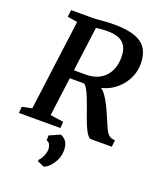

<svg xmlns="http://www.w3.org/2000/svg" viewBox="-180 -862 1040 1246"><g transform="rotate(20 339.5 -239.0)"><path d="M4 0 8 -44 75.5 -57.5 157.5 -684 89 -695 94.5 -743H232Q259.5 -743 282.2 -745Q305 -747 330 -749Q355 -751 388.5 -751Q481 -751 535.5 -730.8Q590 -710.5 614 -670.8Q638 -631 638.5 -573Q639 -511 609.5 -457Q580 -403 528 -368.5Q476 -334 408.5 -329L436 -336.5Q451.5 -338 468.2 -319.2Q485 -300.5 500.8 -272.8Q516.5 -245 529.2 -217.8Q542 -190.5 549 -173.5Q563 -141.5 573 -117.5Q583 -93.5 593 -77.8Q603 -62 616.5 -54.5Q630 -47 651 -46.5L645.5 0H502Q492 0 481 -12.8Q470 -25.5 458.2 -49.8Q446.5 -74 433.5 -108.5Q421 -142.5 408.5 -178.5Q396 -214.5 383.2 -246Q370.5 -277.5 358.2 -298.8Q346 -320 334 -325Q332 -325 319 -324.8Q306 -324.5 288 -324.5Q270 -324.5 252.8 -324.5Q235.5 -324.5 224.5 -324.5L231.5 -383Q241.5 -382.5 258.2 -382.2Q275 -382 292.8 -382Q310.5 -382 324.8 -382.2Q339 -382.5 343 -382.5Q381.5 -385 412 -399.2Q442.5 -413.5 464 -438.2Q485.5 -463 496.2 -497.8Q507 -532.5 505.5 -576.5Q503.5 -636.5 469.2 -666Q435 -695.5 362 -695.5Q352.5 -695.5 333.2 -694.5Q314 -693.5 294.8 -690.8Q275.5 -688 265 -683L289.5 -723L202.5 -57.5L294 -44L290.5 0ZM227.5 252 228 242Q236.5 235.5 245 221Q253.5 206.5 259.5 188.8Q265.5 171 265 155.5Q264.5 138.5 257 123.8Q249.5 109 234.5 106V71.5L308.5 39Q339.5 52 351.2 75.2Q363 98.5 362.5 132Q362 166.5 347.2 196.8Q332.5 227 312.5 247.2Q292.5 267.5 274.5 272.5Z"/></g></svg>

Font: Merriweather SemiBold
Style: Italic
Weight: 600
Italic angle: -7.8°
Version: Version 2.101